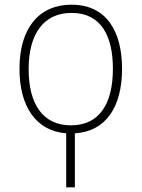

<svg xmlns="http://www.w3.org/2000/svg" viewBox="-20 -559 603 818"><path d="M262 239H299V9C433 1 500 -106 500 -266C500 -426 433 -539 285 -539C145 -539 63 -438 63 -266C63 -107 132 -1 262 9ZM282 -25C160 -25 102 -119 102 -265C102 -416 167 -504 285 -504C412 -504 461 -404 461 -266C461 -119 405 -25 282 -25Z"/></svg>

Font: Noto Sans Mono SemiCondensed ExtraLight
Style: Regular
Weight: 200
Width: 4
Designer: Monotype Design Team
Foundry: Monotype Imaging Inc.
Version: Version 2.014